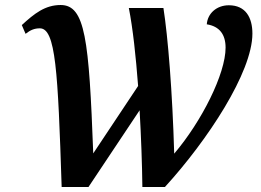

<svg xmlns="http://www.w3.org/2000/svg" viewBox="-20 -746 1040 766"><path d="M226 0H333L537 -306C543 -199 547 -92 548 0H638C808 -186 987 -458 987 -612C987 -676 960 -725 893 -725C844 -725 808 -692 805 -649C856 -641 880 -608 880 -556C880 -451 784 -261 675 -133C668 -378 650 -600 632 -714H494C510 -633 522 -522 531 -403L352 -134C335 -590 320 -726 222 -726C160 -726 117 -692 67 -646L82 -611C101 -626 117 -633 139 -633C202 -633 211 -464 226 0Z"/></svg>

Font: Noto Serif SemiBold
Style: Italic
Weight: 600
Italic angle: -12°
Designer: Monotype Design Team
Foundry: Monotype Imaging Inc.
Version: Version 2.014